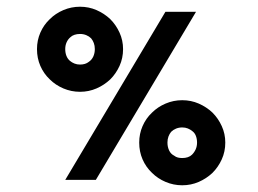

<svg xmlns="http://www.w3.org/2000/svg" viewBox="-20 -535 766 571"><path d="M478 -111Q478 -121 481 -129Q484 -137 489 -143Q495 -149 503.5 -152.5Q512 -156 522 -156Q531 -156 538.5 -153Q546 -150 552 -145Q559 -140 562.5 -131Q566 -122 566 -111Q566 -100 562 -91Q558 -82 551 -75Q546 -70 538.5 -67.5Q531 -65 522 -65Q515 -65 509 -66.5Q503 -68 498 -72Q488 -77 483 -87.5Q478 -98 478 -111ZM612 -21Q629 -38 639.5 -61Q650 -84 650 -111Q650 -137 639.5 -160Q629 -183 612 -200Q594 -217 571 -227Q548 -237 522 -237Q496 -237 472.5 -227Q449 -217 432 -200Q414 -183 404 -160Q394 -137 394 -111Q394 -84 404 -61Q414 -38 432 -21Q449 -4 472.5 6Q496 16 522 16Q548 16 571 6Q594 -4 612 -21ZM174 -389Q174 -400 178 -409Q182 -418 189 -424Q194 -429 201.5 -431.5Q209 -434 218 -434Q228 -434 236.5 -430.5Q245 -427 251 -421Q256 -415 259 -407Q262 -399 262 -389Q262 -377 257.5 -367Q253 -357 244 -351Q239 -347 232.5 -345Q226 -343 218 -343Q209 -343 201.5 -346Q194 -349 188 -354Q181 -360 177.5 -369Q174 -378 174 -389ZM308 -299Q325 -316 335.5 -339Q346 -362 346 -389Q346 -415 335.5 -438Q325 -461 308 -478Q290 -495 267 -505Q244 -515 218 -515Q192 -515 168.5 -505Q145 -495 128 -478Q110 -461 100 -438Q90 -415 90 -389Q90 -362 100 -339Q110 -316 128 -299Q145 -282 168.5 -272Q192 -262 218 -262Q244 -262 267 -272Q290 -282 308 -299ZM265 0Q340 -126 414 -250Q488 -374 563 -500H472Q397 -374 323 -250Q249 -126 174 0Z"/></svg>

Font: Josefin Slab Thin
Style: Bold
Weight: 700
Version: Version 2.000